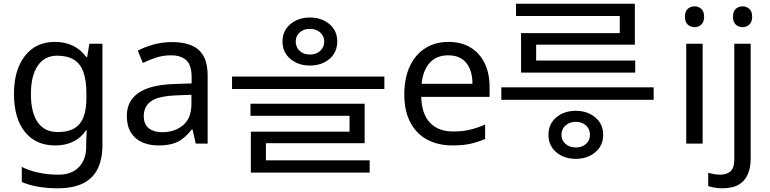

<svg xmlns="http://www.w3.org/2000/svg" viewBox="-20 -771 4136 1031"><path d="M275 -546Q328 -546 370.5 -526Q413 -506 443 -465H448L460 -536H530V9Q530 85 504 136.5Q478 188 425 214Q372 240 290 240Q232 240 183.5 231.5Q135 223 97 206V125Q135 145 186 156Q237 167 295 167Q364 167 403.5 126.5Q443 86 443 16V-5Q443 -17 444 -39.5Q445 -62 446 -71H442Q414 -30 372.5 -10Q331 10 276 10Q172 10 113.5 -63Q55 -136 55 -267Q55 -395 113.5 -470.5Q172 -546 275 -546ZM287 -472Q220 -472 183 -418.5Q146 -365 146 -266Q146 -167 182.5 -114.5Q219 -62 289 -62Q330 -62 359 -72.5Q388 -83 407 -105.5Q426 -128 435 -163Q444 -198 444 -246V-267Q444 -340 427.5 -385Q411 -430 376 -451Q341 -472 287 -472Z M903 -545Q1001 -545 1048 -502Q1095 -459 1095 -365V0H1031L1014 -76H1010Q987 -47 962.5 -27.5Q938 -8 906.5 1Q875 10 830 10Q782 10 743.5 -7Q705 -24 683 -59.5Q661 -95 661 -149Q661 -229 724 -272.5Q787 -316 918 -320L1009 -323V-355Q1009 -422 980 -448Q951 -474 898 -474Q856 -474 818 -461.5Q780 -449 747 -433L720 -499Q755 -518 803 -531.5Q851 -545 903 -545ZM929 -259Q829 -255 790.5 -227Q752 -199 752 -148Q752 -103 779.5 -82Q807 -61 850 -61Q918 -61 963 -98.5Q1008 -136 1008 -214V-262Z M1644 -677Q1707 -677 1749 -641.5Q1791 -606 1791 -548Q1791 -490 1749 -454.5Q1707 -419 1644 -419Q1582 -419 1539.5 -454.5Q1497 -490 1497 -548Q1497 -606 1539.5 -641.5Q1582 -677 1644 -677ZM1644 -616Q1611 -616 1589.5 -597Q1568 -578 1568 -548Q1568 -517 1589.5 -497.5Q1611 -478 1644 -478Q1677 -478 1699 -497.5Q1721 -517 1721 -548Q1721 -578 1699 -597Q1677 -616 1644 -616ZM1226 -360H2044V-293H1226ZM1325 -214H1938V-2H1408V112H1327V-64H1857V-149H1325ZM1327 90H1965V156H1327Z M2388 -546Q2457 -546 2506.5 -516Q2556 -486 2582.5 -431.5Q2609 -377 2609 -304V-251H2242Q2244 -160 2288.5 -112.5Q2333 -65 2413 -65Q2464 -65 2503.5 -74.5Q2543 -84 2585 -102V-25Q2544 -7 2504 1.5Q2464 10 2409 10Q2333 10 2274.5 -21Q2216 -52 2183.5 -113.5Q2151 -175 2151 -264Q2151 -352 2180.5 -415Q2210 -478 2263.5 -512Q2317 -546 2388 -546ZM2387 -474Q2324 -474 2287.5 -433.5Q2251 -393 2244 -321H2517Q2517 -367 2503 -401Q2489 -435 2460.5 -454.5Q2432 -474 2387 -474Z M3072 82Q3009 82 2967 46.5Q2925 11 2925 -47Q2925 -105 2967 -140.5Q3009 -176 3072 -176Q3134 -176 3176.5 -140.5Q3219 -105 3219 -47Q3219 11 3176.5 46.5Q3134 82 3072 82ZM3072 21Q3105 21 3126.5 2Q3148 -17 3148 -47Q3148 -78 3126.5 -97.5Q3105 -117 3072 -117Q3039 -117 3017 -97.5Q2995 -78 2995 -47Q2995 -17 3017 2Q3039 21 3072 21ZM3490 -235H2672V-302H3490ZM3391 -381H2778V-593H3308V-707H3389V-531H2859V-446H3391ZM3389 -685H2751V-751H3389Z M3753 -536V0H3665V-536ZM3710 -737Q3730 -737 3745.5 -723.5Q3761 -710 3761 -681Q3761 -653 3745.5 -639Q3730 -625 3710 -625Q3688 -625 3673 -639Q3658 -653 3658 -681Q3658 -710 3673 -723.5Q3688 -737 3710 -737Z M3860 240Q3835 240 3816 236.5Q3797 233 3783 228V157Q3798 161 3814 164Q3830 167 3849 167Q3881 167 3902 149.5Q3923 132 3923 83V-536H4011V80Q4011 130 3995 166Q3979 202 3946 221Q3913 240 3860 240ZM3916 -681Q3916 -710 3931 -723.5Q3946 -737 3968 -737Q3988 -737 4003.5 -723.5Q4019 -710 4019 -681Q4019 -653 4003.5 -639Q3988 -625 3968 -625Q3946 -625 3931 -639Q3916 -653 3916 -681Z"/></svg>

Font: lkorean15
Style: Book
Weight: 400
Designer: Jelle Bosma - Monotype Design Team
Foundry: Monotype Imaging Inc.
Version: Version 2.003